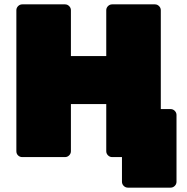

<svg xmlns="http://www.w3.org/2000/svg" viewBox="-20 -720 859 880"><path d="M566 140Q555 140 547 132Q539 124 539 113V0H517L467 -220H762Q773 -220 781 -212Q789 -204 789 -193V113Q789 124 781 132Q773 140 762 140ZM82 0Q71 0 63 -7.5Q55 -15 55 -27V-673Q55 -684 63 -692Q71 -700 82 -700H278Q289 -700 297 -692Q305 -684 305 -673V-463H467V-673Q467 -684 475 -692Q483 -700 494 -700H690Q701 -700 709 -692Q717 -684 717 -673V-27Q717 -16 709 -8Q701 0 690 0H494Q483 0 475 -8Q467 -16 467 -27V-243H305V-27Q305 -16 297 -8Q289 0 278 0Z"/></svg>

Font: Rubik Black
Style: Regular
Weight: 900
Designer: Hubert and Fischer
Foundry: Hubert and Fischer
Version: Version 2.300;gftools[0.9.30]